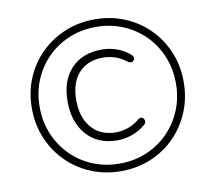

<svg xmlns="http://www.w3.org/2000/svg" viewBox="-80 -801 974 898"><g transform="rotate(-10 407.5 -352.5)"><path d="M425 8Q349 8 283 -19.5Q217 -47 168 -96Q119 -145 91.5 -211Q64 -277 64 -353Q64 -430 91.5 -495.5Q119 -561 168 -609.5Q217 -658 282.5 -685.5Q348 -713 425 -713Q502 -713 567.5 -685.5Q633 -658 681.5 -609.5Q730 -561 757.5 -495.5Q785 -430 785 -353Q785 -277 757.5 -211Q730 -145 681.5 -96Q633 -47 567.5 -19.5Q502 8 425 8ZM425 -28Q493 -28 552 -52.5Q611 -77 655 -121.5Q699 -166 723.5 -225Q748 -284 748 -353Q748 -422 723.5 -481Q699 -540 655 -584Q611 -628 552 -652.5Q493 -677 425 -677Q356 -677 297 -652.5Q238 -628 194 -584Q150 -540 125.5 -481Q101 -422 101 -353Q101 -284 125.5 -225Q150 -166 194 -121.5Q238 -77 297 -52.5Q356 -28 425 -28ZM434 -137Q340 -137 287 -197.5Q234 -258 234 -356Q234 -454 287 -511Q340 -568 434 -568Q472 -568 508 -554.5Q544 -541 569 -517Q574 -512 575 -506.5Q576 -501 574 -496Q572 -491 567 -488Q562 -485 556 -485.5Q550 -486 542 -492Q515 -513 487 -521.5Q459 -530 433 -530Q359 -530 317 -484Q275 -438 275 -355Q275 -273 317 -224Q359 -175 433 -175Q459 -175 487.5 -184Q516 -193 543 -215Q552 -223 559.5 -222Q567 -221 571.5 -215Q576 -209 575.5 -201.5Q575 -194 569 -188Q542 -164 506 -150.5Q470 -137 434 -137Z"/></g></svg>

Font: Nunito ExtraLight ExtraLight
Style: Italic
Weight: 250
Italic angle: -9°
Version: Version 3.602